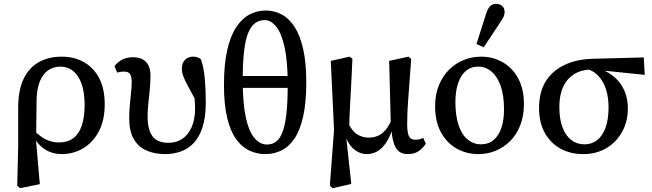

<svg xmlns="http://www.w3.org/2000/svg" viewBox="-20 -792 3404 1003"><path d="M70 178 75 -26V-236Q76 -325 104.5 -382.5Q133 -440 184 -468Q235 -496 302 -496Q369 -496 420 -466.5Q471 -437 499 -382Q527 -327 527 -248Q527 -163 496 -105Q465 -47 414 -17Q363 13 303 13Q272 13 243 2.5Q214 -8 190 -31.5Q166 -55 150 -90H141L151 -116Q174 -93 195.5 -78Q217 -63 239.5 -55.5Q262 -48 288 -48Q334 -48 363.5 -70.5Q393 -93 407.5 -137Q422 -181 422 -244Q422 -310 406 -354.5Q390 -399 361.5 -421.5Q333 -444 296 -444Q259 -444 231 -424.5Q203 -405 187.5 -365.5Q172 -326 171 -266L169 -80L167 -72L188 170L85 191Z M844 13Q786 13 743.5 -6.5Q701 -26 678 -67Q655 -108 655 -174Q655 -207 658 -241.5Q661 -276 664.5 -307Q668 -338 668 -362Q668 -390 660 -404Q652 -418 628 -418Q618 -418 609 -416.5Q600 -415 592 -413L578 -446Q592 -466 616.5 -479.5Q641 -493 674 -493Q708 -493 728 -480.5Q748 -468 757 -447Q766 -426 766 -400Q766 -362 762.5 -325Q759 -288 755 -252.5Q751 -217 751 -184Q751 -116 776 -81Q801 -46 861 -46Q901 -46 932 -66.5Q963 -87 981 -127.5Q999 -168 999 -226Q999 -248 997 -270.5Q995 -293 993 -319L1015 -318V-244Q984 -302 965 -336.5Q946 -371 938 -392.5Q930 -414 930 -433Q930 -463 946.5 -479.5Q963 -496 989 -496Q1002 -496 1012 -492.5Q1022 -489 1030 -482Q1045 -438 1050 -380Q1055 -322 1055 -257Q1055 -181 1038.5 -129Q1022 -77 993 -46Q964 -15 925.5 -1Q887 13 844 13Z M1366 13Q1410 13 1449 -5.5Q1488 -24 1517.5 -67Q1547 -110 1563.5 -182.5Q1580 -255 1580 -362Q1580 -463 1564 -534.5Q1548 -606 1519.5 -650.5Q1491 -695 1452.5 -716Q1414 -737 1368 -737Q1323 -737 1284 -716.5Q1245 -696 1214.5 -650.5Q1184 -605 1167 -530.5Q1150 -456 1150 -348Q1150 -247 1166.5 -177.5Q1183 -108 1212.5 -66.5Q1242 -25 1281.5 -6Q1321 13 1366 13ZM1374 -37Q1339 -37 1310 -70Q1281 -103 1264.5 -177Q1248 -251 1248 -374Q1248 -467 1255.5 -528Q1263 -589 1278 -623.5Q1293 -658 1314.5 -672.5Q1336 -687 1363 -687Q1395 -687 1422.5 -653.5Q1450 -620 1466.5 -546Q1483 -472 1483 -351Q1483 -257 1476 -196Q1469 -135 1455 -100Q1441 -65 1421 -51Q1401 -37 1374 -37ZM1199 -333H1535V-395H1199Z M1703 178 1725 -113 1708 -474 1807 -496 1821 -484Q1818 -413 1815 -357.5Q1812 -302 1809.5 -257.5Q1807 -213 1805.5 -175Q1804 -137 1804 -100L1788 -82L1815 169L1718 191ZM2111 13Q2066 13 2047 -21.5Q2028 -56 2025 -118L2022 -120L2013 -474L2114 -496L2128 -484Q2123 -413 2119 -359.5Q2115 -306 2112 -266Q2109 -226 2108 -194Q2107 -162 2107 -133Q2109 -92 2118 -77Q2127 -62 2151 -62Q2162 -62 2172.5 -64.5Q2183 -67 2191 -72L2204 -41Q2190 -18 2167 -2.5Q2144 13 2111 13ZM1895 13Q1860 13 1829 -12.5Q1798 -38 1783 -88L1776 -87L1797 -153Q1819 -106 1847 -89.5Q1875 -73 1905 -73Q1931 -73 1953 -82Q1975 -91 1994 -113Q2013 -135 2029 -174L2046 -149H2040Q2025 -94 2004 -58Q1983 -22 1956 -4.5Q1929 13 1895 13Z M2479 13Q2417 13 2366 -15.5Q2315 -44 2284 -100Q2253 -156 2253 -237Q2253 -298 2272.5 -346Q2292 -394 2325.5 -427.5Q2359 -461 2402 -478.5Q2445 -496 2493 -496Q2555 -496 2606 -467Q2657 -438 2687 -382.5Q2717 -327 2717 -248Q2717 -187 2698 -138Q2679 -89 2645.5 -55.5Q2612 -22 2569.5 -4.5Q2527 13 2479 13ZM2491 -38Q2532 -38 2559 -61Q2586 -84 2599.5 -125Q2613 -166 2613 -220Q2613 -295 2595 -344.5Q2577 -394 2546.5 -419Q2516 -444 2479 -444Q2439 -444 2412.5 -420.5Q2386 -397 2372.5 -355.5Q2359 -314 2359 -260Q2359 -185 2376.5 -135.5Q2394 -86 2424.5 -62Q2455 -38 2491 -38ZM2469 -562 2520 -722Q2529 -750 2542 -761Q2555 -772 2571 -772Q2591 -772 2603.5 -760.5Q2616 -749 2616 -730Q2616 -715 2610 -703Q2604 -691 2591 -672L2507 -545Z M3027 13Q2959 13 2907 -16Q2855 -45 2825.5 -99Q2796 -153 2796 -227Q2796 -312 2831.5 -368Q2867 -424 2930.5 -453.5Q2994 -483 3078 -485L3343 -492L3348 -401L3086 -428L3066 -429Q3014 -427 2977.5 -403.5Q2941 -380 2921.5 -337.5Q2902 -295 2902 -233Q2902 -170 2918.5 -126.5Q2935 -83 2964.5 -60.5Q2994 -38 3033 -38Q3071 -38 3099 -59.5Q3127 -81 3143 -124Q3159 -167 3159 -232Q3159 -267 3152.5 -299Q3146 -331 3132 -358Q3118 -385 3096.5 -404.5Q3075 -424 3043 -432L3058 -444Q3106 -439 3143.5 -420Q3181 -401 3207 -372.5Q3233 -344 3246.5 -306.5Q3260 -269 3260 -226Q3260 -158 3230 -103.5Q3200 -49 3147.5 -18Q3095 13 3027 13Z"/></svg>

Font: Source Serif 4 18pt Medium
Style: Regular
Weight: 500
Designer: Frank Grießhammer
Foundry: Adobe Systems Incorporated
Version: Version 4.004;hotconv 1.0.116;makeotfexe 2.5.65601